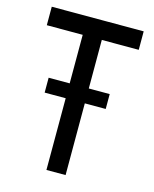

<svg xmlns="http://www.w3.org/2000/svg" viewBox="-108 -781 687 855"><g transform="rotate(15 235.5 -354.0)"><path d="M92 -330.7V-399.3H373.5V-330.7ZM188.8 0 189.1 -623.1 261.9 -708.3H277.1V0ZM23.6 -623.1V-708.3H261.9L189.1 -623.1ZM277.1 -623.1V-708.3H447.4V-623.1Z"/></g></svg>

Font: Foldit Thin
Style: Regular
Weight: 100
Designer: Sophia Tai
Foundry: Sophia Tai
Version: Version 1.003